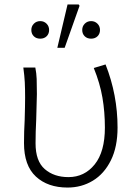

<svg xmlns="http://www.w3.org/2000/svg" viewBox="-20 -831 625 864"><path d="M88 -187Q88 -239 91 -290Q93 -358 93 -392Q93 -433 91.5 -461.5Q90 -490 85 -527H139Q144 -501 145 -476Q146 -451 146 -408L143 -294Q140 -236 140 -186Q140 -106 181.5 -70Q223 -34 288 -34Q360 -34 406 -91Q452 -148 452 -257Q452 -327 441 -391.5Q430 -456 402 -525L455 -541Q509 -404 509 -257Q509 -170 479 -109.5Q449 -49 398 -18Q347 13 284 13Q195 13 141.5 -36.5Q88 -86 88 -187ZM284 -811H334L338 -805L271 -616H238ZM121 -696Q121 -713 132.5 -724.5Q144 -736 161 -736Q178 -736 189.5 -724.5Q201 -713 201 -696Q201 -679 190 -668Q179 -657 161 -657Q143 -657 132 -668Q121 -679 121 -696ZM350 -696Q350 -713 361.5 -724.5Q373 -736 390 -736Q407 -736 418.5 -724.5Q430 -713 430 -696Q430 -679 419 -668Q408 -657 390 -657Q372 -657 361 -668Q350 -679 350 -696Z"/></svg>

Font: Nebula Sans Light
Style: Regular
Weight: 300
Designer: Paul D. Hunt for Adobe (as Source Sans)
Foundry: Nebula Entertainment & Broadcasting LLC
Version: Version 1.010